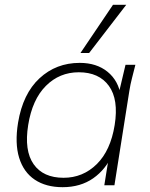

<svg xmlns="http://www.w3.org/2000/svg" viewBox="-20 -769 623 797"><path d="M240 8Q171 8 124.5 -23Q78 -54 59.5 -114Q41 -174 55 -260Q75 -380 144 -444Q213 -508 311 -508Q381 -508 426.5 -471Q472 -434 482 -369H470L501 -500H542Q535 -472 528 -445Q521 -418 517 -392L455 0H413L434 -131H448Q420 -66 367 -29Q314 8 240 8ZM244 -31Q324 -31 381.5 -87.5Q439 -144 456 -250Q473 -356 432 -412.5Q391 -469 307 -469Q227 -469 170.5 -412.5Q114 -356 97 -250Q80 -144 119.5 -87.5Q159 -31 244 -31ZM314 -549 449 -749H504L350 -549Z"/></svg>

Font: Mulish ExtraLight ExtraLight
Style: Italic
Weight: 250
Italic angle: -9°
Version: Version 3.603